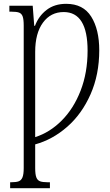

<svg xmlns="http://www.w3.org/2000/svg" viewBox="-20 -744 573 1004"><path d="M33 209H39Q65 209 78 204Q91 199 97.5 183.5Q104 168 104 135V-610Q104 -643 98.5 -658Q93 -673 80 -678Q67 -683 39 -683H29V-714H151L159 -609H163Q182 -660 223.5 -692Q265 -724 326 -724Q415 -724 457 -657Q499 -590 499 -481Q499 -354 453.5 -251Q408 -148 331.5 -81Q255 -14 164 11V135Q164 168 170 183.5Q176 199 189.5 204Q203 209 228 209H241V240H33ZM438 -479Q438 -681 313 -681Q245 -681 204.5 -625.5Q164 -570 164 -473V-27Q240 -51 302.5 -113.5Q365 -176 401.5 -270Q438 -364 438 -479Z"/></svg>

Font: Noto Serif CondLight
Style: Regular
Weight: 300
Width: 3
Designer: Monotype Design Team
Foundry: Monotype Imaging Inc.
Version: Version 1.001